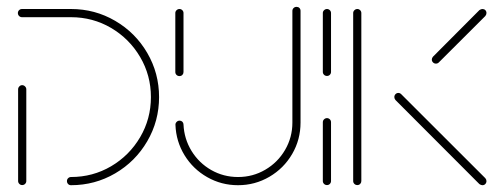

<svg xmlns="http://www.w3.org/2000/svg" viewBox="-20 -545 1474 565"><path d="M45.2 -294.4Q50 -294.4 53.7 -290.7Q57.4 -287 57.4 -282.2V-12.2Q57.4 -7.4 53.9 -3.9Q50.4 -0.4 45.2 -0.4Q40.4 -0.4 36.9 -3.9Q33.3 -7.4 33.3 -12.2V-282.2Q33.3 -287 36.9 -290.7Q40.4 -294.4 45.2 -294.4ZM177 -12.2Q177 -17.4 180.6 -20.7Q184.1 -24.1 188.9 -24.1Q253 -24.1 306.9 -55.7Q360.7 -87.4 392.4 -141.3Q424.1 -195.2 424.1 -259.3Q424.1 -323.3 392.4 -377.2Q360.7 -431.1 306.9 -462.8Q253 -494.4 188.9 -494.4H44.8Q39.6 -494.4 36.1 -498Q32.6 -501.5 32.6 -506.7Q32.6 -511.5 36.1 -515Q39.6 -518.5 44.8 -518.5H188.9Q259.3 -518.5 318.9 -483.7Q378.5 -448.9 413.3 -389.3Q448.1 -329.6 448.1 -259.3Q448.1 -188.9 413.3 -129.3Q378.5 -69.6 318.9 -34.8Q259.3 0 188.9 0Q183.7 0 180.4 -3.5Q177 -7 177 -12.2Z M508.1 -321.1Q503 -321.1 499.4 -324.6Q495.9 -328.1 495.9 -333V-506.7Q495.9 -511.5 499.6 -515Q503.3 -518.5 508.1 -518.5Q513 -518.5 516.5 -515Q520 -511.5 520 -506.7V-333Q520 -328.1 516.7 -324.6Q513.3 -321.1 508.1 -321.1ZM852.6 -524.8Q857.8 -524.8 861.1 -521.5Q864.4 -518.1 864.4 -513V-184.4Q864.4 -134.1 839.8 -91.9Q815.2 -49.6 772.8 -24.8Q730.4 0 680.4 0Q631.5 0 589.8 -23.7Q548.1 -47.4 523.1 -88.1Q498.1 -128.9 496.3 -177.4Q495.9 -182.2 499.6 -186.1Q503.3 -190 508.5 -190Q513.3 -190 516.7 -186.7Q520 -183.3 520 -178.5Q521.9 -136.3 543.7 -100.7Q565.6 -65.2 601.7 -44.6Q637.8 -24.1 680.4 -24.1Q724.1 -24.1 760.7 -45.6Q797.4 -67 818.9 -103.9Q840.4 -140.7 840.4 -184.4V-513Q840.4 -517.8 843.9 -521.3Q847.4 -524.8 852.6 -524.8Z M942.2 -0.4Q937 -0.4 933.5 -3.9Q930 -7.4 930 -12.2V-185.2Q930 -190.4 933.7 -193.9Q937.4 -197.4 942.2 -197.4Q947 -197.4 950.6 -193.9Q954.1 -190.4 954.1 -185.2V-12.2Q954.1 -7.4 950.7 -3.9Q947.4 -0.4 942.2 -0.4ZM942.2 -321.5Q937 -321.5 933.5 -325Q930 -328.5 930 -333.3V-506.7Q930 -511.5 933.7 -515Q937.4 -518.5 942.2 -518.5Q947 -518.5 950.6 -515Q954.1 -511.5 954.1 -506.7V-333.3Q954.1 -328.5 950.7 -325Q947.4 -321.5 942.2 -321.5Z M1031.5 -0.4Q1026.3 -0.4 1022.8 -3.9Q1019.3 -7.4 1019.3 -12.2V-506.7Q1019.3 -511.5 1023 -515Q1026.7 -518.5 1031.5 -518.5Q1036.3 -518.5 1039.8 -515Q1043.3 -511.5 1043.3 -506.7V-12.2Q1043.3 -7.4 1040 -3.9Q1036.7 -0.4 1031.5 -0.4ZM1411.5 -12.2Q1411.5 -7 1408.1 -3.5Q1404.8 0 1399.6 0Q1395.6 0 1390.7 -3.3L1143.7 -250.7Q1140.4 -254.8 1140.4 -259.3Q1140.4 -264.4 1143.9 -268Q1147.4 -271.5 1152.2 -271.5Q1157 -271.5 1160.7 -267.8L1408.1 -20.7Q1411.5 -16.7 1411.5 -12.2ZM1399.6 -518.5Q1404.8 -518.5 1408.1 -515.2Q1411.5 -511.9 1411.5 -506.7Q1411.5 -501.9 1408.1 -497.8L1271.1 -361.1Q1267.8 -357.8 1262.6 -357.8Q1257.8 -357.8 1254.3 -361.3Q1250.7 -364.8 1250.7 -369.6Q1250.7 -374.1 1254.1 -378.1L1390.7 -515.2Q1395.6 -518.5 1399.6 -518.5Z"/></svg>

Font: 26F Galaxy Hebrew Thin
Style: Regular
Weight: 100
Designer: C₂₉H₂₅N₃O₅
Version: Version 1.000